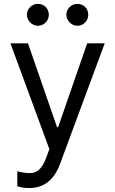

<svg xmlns="http://www.w3.org/2000/svg" viewBox="-20 -770 597 995"><path d="M130.7 204.5C206.3 204.5 259.6 164.4 291.2 79.5L522.7 -545.5H431.8L281.2 -110.8H275.6L125 -545.5H34.1L235.8 2.8L220.2 45.5C197.8 106.5 171.5 126.8 134.9 127.1C121.8 127.5 93 124.3 69.6 117.2V194.6C78.1 198.9 102.3 204.5 130.7 204.5ZM119.3 -693.2C119.3 -663.4 146.3 -636.4 176.1 -636.4C208.8 -636.4 233 -663.4 233 -693.2C233 -725.9 208.8 -750 176.1 -750C146.3 -750 119.3 -725.9 119.3 -693.2ZM323.9 -693.2C323.9 -663.4 350.9 -636.4 380.7 -636.4C413.4 -636.4 437.5 -663.4 437.5 -693.2C437.5 -725.9 413.4 -750 380.7 -750C350.9 -750 323.9 -725.9 323.9 -693.2Z"/></svg>

Font: Magic Ui Pro
Style: Regular
Weight: 400
Designer: Stefan Endress, Andreas Faust
Version: Version 1.000;FEAKit 1.0